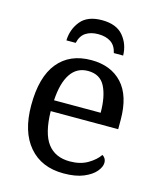

<svg xmlns="http://www.w3.org/2000/svg" viewBox="-113 -824 761 915"><g transform="rotate(15 267.5 -366.5)"><path d="M287 10Q178 10 116.5 -62Q55 -134 55 -264Q55 -404 113 -475Q171 -546 277 -546Q374 -546 429.5 -486Q485 -426 485 -307V-261H152Q154 -152 191.5 -102.5Q229 -53 301 -53Q353 -53 389.5 -74.5Q426 -96 444 -123Q451 -120 457 -111Q463 -102 463 -89Q463 -69 444 -46Q425 -23 386 -6.5Q347 10 287 10ZM384 -315Q384 -395 359.5 -443.5Q335 -492 275 -492Q220 -492 189.5 -446.5Q159 -401 154 -315ZM137 -606Q139 -662 172.5 -702.5Q206 -743 277 -743Q348 -743 382 -702.5Q416 -662 417 -606H371Q363 -642 338.5 -658Q314 -674 277 -674Q240 -674 215.5 -658Q191 -642 183 -606Z"/></g></svg>

Font: NotoSerif-Regular
Style: Regular
Weight: 400
Designer: Monotype Design Team
Foundry: Monotype Imaging Inc.
Version: Version 2.007; ttfautohint (v1.8) -l 8 -r 50 -G 200 -x 14 -D